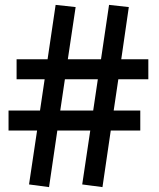

<svg xmlns="http://www.w3.org/2000/svg" viewBox="-20 -764 651 787"><path d="M588 -439V-521H477L508 -735L427 -744L394 -521H258L290 -735L208 -744L175 -521H48V-439H163L144 -311H15V-229H132L99 -8L181 3L215 -229H350L317 -8L400 3L434 -229H555V-311H446L465 -439ZM362 -311H227L246 -439H381Z"/></svg>

Font: 18Franklin
Style: Bold
Weight: 700
Designer: Pablo Impallari, Rodrigo Fuenzalida (Modified by Dan O. Williams)
Version: Version 0.025;PS 000.025;hotconv 1.0.88;makeotf.lib2.5.64775